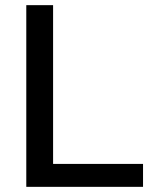

<svg xmlns="http://www.w3.org/2000/svg" viewBox="-20 -725 592 745"><path d="M82 0V-705H186V-89H535V0Z"/></svg>

Font: Nunito Sans 12pt ExtraLight 12pt SemiBold
Style: Regular
Weight: 600
Version: Version 3.101;gftools[0.9.27]